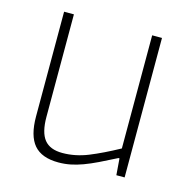

<svg xmlns="http://www.w3.org/2000/svg" viewBox="-87 -624 706 718"><g transform="rotate(15 266.5 -265.0)"><path d="M200 10Q135 10 105 -25Q75 -60 75 -135V-540H113V-143Q113 -83 135 -55.5Q157 -28 205 -28Q255 -28 304.5 -48Q354 -68 416 -102V-540H454V0H422L417 -64H413Q376 -45 347 -31Q318 -17 293.5 -8Q269 1 246.5 5.5Q224 10 200 10Z"/></g></svg>

Font: Encode Sans Narrow
Style: Thin
Weight: 250
Designer: Pablo Impallari, Andres Torresi
Foundry: Pablo Impallari, Andres Torresi
Version: Version 1.000; ttfautohint (v1.00) -l 8 -r 50 -G 200 -x 14 -